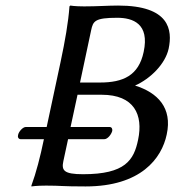

<svg xmlns="http://www.w3.org/2000/svg" viewBox="-20 -668 631 691"><path d="M283 -645C249 -645 233 -648 233 -648L230 -645C226 -588 214 -520 198 -445L148 -211H73C62 -211 47 -194 45 -182C43 -175 46 -167 55 -167H138C125 -104 110 -46 93 0V3C93 3 111 0 146 0C202 0 199 3 288 3C487 3 562 -98 580 -184C601 -280 547 -335 466 -360C522 -385 575 -438 587 -493C601 -560 591 -648 405 -648C370 -648 330 -645 283 -645ZM225 -167H355C368 -167 381 -185 384 -197C385 -203 383 -211 374 -211H234L259 -327H346C463 -327 496 -255 477 -165C462 -92 431 -41 279 -41C209 -41 201 -55 208 -88ZM308 -559C315 -592 321 -604 402 -604C458 -604 519 -583 497 -481C479 -396 423 -371 340 -371H268Z"/></svg>

Font: Libertinus Sans
Style: Italic
Weight: 400
Italic angle: -12°
Designer: Philipp H. Poll, Khaled Hosny
Foundry: Caleb Maclennan
Version: Version 7.050;RELEASE